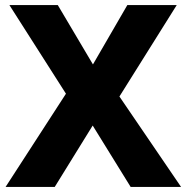

<svg xmlns="http://www.w3.org/2000/svg" viewBox="-20 -734 734 754"><path d="M691 0H493L344 -241L195 0H2L239 -366L17 -714H207L345 -481L480 -714H674L449 -355Z"/></svg>

Font: Noto Sans Khmer ExtraBold
Style: Regular
Weight: 800
Version: Version 2.003